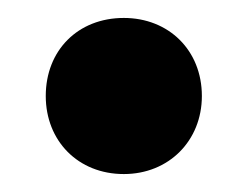

<svg xmlns="http://www.w3.org/2000/svg" viewBox="-20 -188 275 214"><path d="M118 6C168 6 205 -31 205 -81C205 -132 168 -168 118 -168C67 -168 31 -132 31 -81C31 -31 67 6 118 6Z"/></svg>

Font: Barlow Condensed ExtraBold
Style: Regular
Weight: 800
Width: 3
Designer: Jeremy Tribby
Foundry: Tribby Type
Version: Version 1.422;hotconv 1.0.109;makeotfexe 2.5.65596